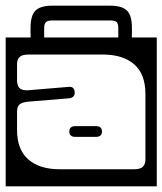

<svg xmlns="http://www.w3.org/2000/svg" viewBox="-40 -636 572 676"><path d="M424.5 -537Q424.5 -527.5 424.5 -519.2Q424.5 -511 424 -504H512V20H-20V-504H68Q67.5 -511 67.5 -519.2Q67.5 -527.5 67.5 -537Q67.5 -582 85.2 -599Q103 -616 143.5 -616H348.5Q389 -616 406.8 -599Q424.5 -582 424.5 -537ZM115.5 -537V-504H376.5V-537Q376.5 -553 370.5 -558.5Q364.5 -564 348.5 -564H144.5Q129 -564 122.2 -558.5Q115.5 -553 115.5 -537ZM472 -305Q472 -375 432.5 -409.5Q393 -444 321 -444H61Q37 -444 28.5 -434.8Q20 -425.5 20 -411V-355Q20 -337 27.2 -327.5Q34.5 -318 56 -318L200 -330Q221.5 -333 223 -312Q224.5 -293 204 -290L59 -278Q38 -276 29 -268.5Q20 -261 20 -242V-179Q20 -109.5 59.5 -74.8Q99 -40 171 -40H431Q455 -40 463.5 -49.5Q472 -59 472 -73ZM319 -173Q319 -154 297 -154H226Q204 -154 204 -173Q204 -192 226 -192H297Q319 -192 319 -173Z"/></svg>

Font: Honk Rounded
Style: Regular
Weight: 400
Designer: Noopur Datye & Yesha Goshar
Foundry: Ek Type
Version: Version 1.000